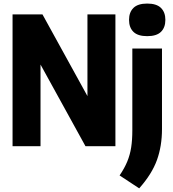

<svg xmlns="http://www.w3.org/2000/svg" viewBox="-20 -821 974 1078"><path d="M50.5 0V-740H218.5L471 -281.5V-740H628V0H460L207.5 -458.5V0ZM761.5 236.5 651.5 164Q679 123.5 694.5 86Q710 48.5 716.5 6.5Q723 -35.5 723 -89V-548.5H889.5V-96.5Q889.5 -1 861.2 77.5Q833 156 761.5 236.5ZM806.5 -618Q754 -618 729.2 -642.2Q704.5 -666.5 704.5 -709.5Q704.5 -752 729.2 -776.5Q754 -801 806.5 -801Q859 -801 883.8 -776.5Q908.5 -752 908.5 -709.5Q908.5 -666.5 883.8 -642.2Q859 -618 806.5 -618Z"/></svg>

Font: Encode Sans Condensed ExtraBold
Style: Regular
Weight: 800
Width: 3
Designer: Multiple Designers
Foundry: Impallari Type
Version: Version 3.000; ttfautohint (v1.8.3) -l 8 -r 50 -G 200 -x 14 